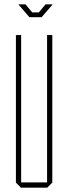

<svg xmlns="http://www.w3.org/2000/svg" viewBox="-20 -861 313 881"><path d="M76 0 53 -23V-700H77V-24H196V-700H220V-23L197 0ZM115 -782 96 -804 65 -840V-841H97L128 -804H158L189 -841H221V-840L190 -804L171 -782Z"/></svg>

Font: Foldit Thin Thin
Style: Regular
Weight: 250
Version: Version 1.003